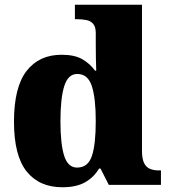

<svg xmlns="http://www.w3.org/2000/svg" viewBox="-20 -780 715 810"><path d="M243 10Q146 10 92.5 -56.5Q39 -123 39 -267Q39 -412 92 -480.5Q145 -549 240 -549Q295 -549 327.5 -530Q360 -511 381 -482H386Q385 -505 384.5 -536Q384 -567 384 -596V-641Q384 -667 373 -679.5Q362 -692 344 -695.5Q326 -699 304 -699H296V-760H579V-143Q579 -112 587 -94Q595 -76 611 -68.5Q627 -61 651 -61H659V0H439L404 -69H398Q376 -32 339 -11Q302 10 243 10ZM305 -73Q351 -73 367.5 -121.5Q384 -170 384 -270Q384 -365 367.5 -416.5Q351 -468 306 -468Q267 -468 251 -416.5Q235 -365 235 -269Q235 -171 251 -122Q267 -73 305 -73Z"/></svg>

Font: Noto Serif Kannada Black
Style: Regular
Weight: 900
Version: Version 2.003